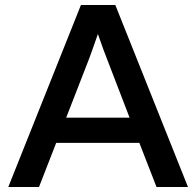

<svg xmlns="http://www.w3.org/2000/svg" viewBox="-20 -749 786 769"><path d="M13.2 0 304.2 -729H441.9L732.9 0H606.9L538.1 -176.8H205.1L136.2 0ZM335.9 -511.2 245.1 -277.8H499L409.2 -511.2Q396.5 -542.5 372.1 -612.8Q347.2 -541 335.9 -511.2Z"/></svg>

Font: BDO Grotesk Medium
Style: Regular
Weight: 500
Designer: Deni Anggara
Foundry: Lokal Container
Version: Version 2.000